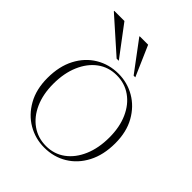

<svg xmlns="http://www.w3.org/2000/svg" viewBox="-209 -848 974 974"><g transform="rotate(45 278.0 -361.0)"><path d="M277 10Q213.5 10 159.2 -21.5Q105 -53 72 -111.8Q39 -170.5 39 -251.5Q39 -335.5 70.8 -396Q102.5 -456.5 157 -489.2Q211.5 -522 279 -522Q343 -522 397 -490.5Q451 -459 484 -400.5Q517 -342 517 -260.5Q517 -177 485.2 -116.2Q453.5 -55.5 399.2 -22.8Q345 10 277 10ZM278 -2Q336.5 -2 380.8 -34.8Q425 -67.5 450 -125.8Q475 -184 475 -260.5Q475 -334.5 450 -390.8Q425 -447 380.5 -478.5Q336 -510 278 -510Q219.5 -510 175.2 -477.2Q131 -444.5 106 -386.2Q81 -328 81 -251.5Q81 -177.5 106 -121.2Q131 -65 175.5 -33.5Q220 -2 278 -2ZM233.5 -569H218L38 -729V-732H111ZM352 -569H340L220.5 -729V-732H281Z"/></g></svg>

Font: Newsreader Display ExtraLight
Style: Regular
Weight: 275
Designer: Hugues Gentile
Foundry: Production Type
Version: Version 1.001